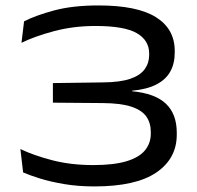

<svg xmlns="http://www.w3.org/2000/svg" viewBox="-20 -672 726 706"><path d="M327 13.5Q267.5 13.5 216.8 5Q166 -3.5 127.5 -15.5Q89 -27.5 65 -38L55 -124Q102.5 -101 171.2 -83Q240 -65 323 -65Q398 -65 444.8 -79Q491.5 -93 513 -119.2Q534.5 -145.5 534.5 -180.5V-186.5Q534.5 -220 518 -243.5Q501.5 -267 462.8 -279.8Q424 -292.5 358 -293L174.5 -294.5V-366.5L358.5 -369Q421.5 -369.5 458.8 -382.2Q496 -395 512.2 -417.8Q528.5 -440.5 528.5 -470V-475Q528.5 -524 482.8 -550.2Q437 -576.5 331 -576.5Q249.5 -576.5 177.8 -557.2Q106 -538 59 -514.5L68.5 -593.5Q110 -615 178.5 -633.5Q247 -652 342 -652Q484.5 -652 553.5 -608.8Q622.5 -565.5 622.5 -485V-478.5Q622.5 -438.5 606.2 -409Q590 -379.5 555.2 -361.5Q520.5 -343.5 466 -338.5V-327L465.5 -336.5Q550.5 -328.5 590.2 -290.5Q630 -252.5 630 -184V-177Q630 -89 555 -37.8Q480 13.5 327 13.5Z"/></svg>

Font: Anek Latin Expanded
Style: Regular
Weight: 400
Width: 7
Designer: Yesha Goshar
Foundry: Ek Type
Version: Version 1.003